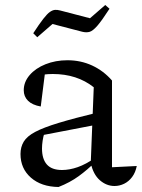

<svg xmlns="http://www.w3.org/2000/svg" viewBox="-20 -738 567 768"><path d="M438 6Q406 6 379.5 -17Q353 -40 343 -86L355 -389Q288 -442 191 -442Q172 -442 153 -439.5Q134 -437 117 -432L161 -455L143 -312Q109 -318 92 -335Q75 -352 75 -377Q75 -410 98.5 -437.5Q122 -465 162 -481Q202 -497 250 -497Q303 -497 348.5 -476Q394 -455 428 -416V-69L527 -74Q522 -48 508.5 -30Q495 -12 476.5 -3Q458 6 438 6ZM214 10Q145 9 103.5 -27.5Q62 -64 62 -122Q62 -150 75 -171.5Q88 -193 121 -210.5Q154 -228 215 -246.5Q276 -265 371 -288V-240L132 -194L158 -207Q153 -192 150.5 -175Q148 -158 148 -144Q148 -102 167.5 -80Q187 -58 228 -58Q258 -58 291 -69.5Q324 -81 361 -107V-90Q330 -59 295 -33.5Q260 -8 214 10ZM129 -589 113 -605Q137 -642 153 -662.5Q169 -683 180 -690.5Q191 -698 200.5 -698.5Q210 -699 221 -696L340 -665L401 -718L418 -703Q387 -655 369 -634.5Q351 -614 338 -610.5Q325 -607 309 -611L190 -642Z"/></svg>

Font: Piazzolla Thin
Style: Regular
Weight: 400
Version: Version 2.001